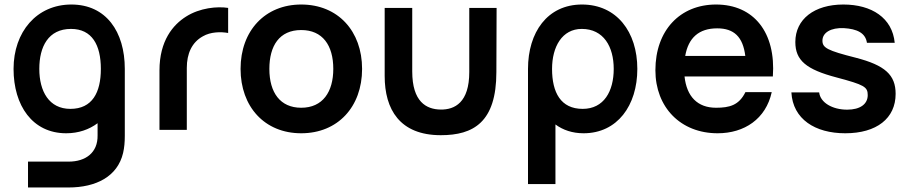

<svg xmlns="http://www.w3.org/2000/svg" viewBox="-20 -575 4025 850"><path d="M273 15C327.5 15 374.5 -1.5 412 -29.5V24C413.5 101 359 140.5 284 140.5H104V255H283C405.5 255 500.5 206.5 525 102C530.5 78 532.5 54 532.5 26V-270C532.5 -435 449.5 -555 296 -555C142.5 -555 40 -434 40 -270C40 -108 123.5 15 273 15ZM154 -270C154 -368 193.5 -447 294.5 -447C387.5 -447 426.5 -375.5 426.5 -270C426.5 -165.5 388.5 -93 291.5 -93C197 -93 154 -171 154 -270Z M686 -263V0H807V-274.5C807 -337 829 -387.5 878.5 -414.5C912 -434 957.5 -435 990 -429V-540C941.5 -547.5 865 -540.5 803.5 -501.5C746.5 -465.5 686 -395.5 686 -263Z M1313.5 15C1475 15 1583 -101.5 1583 -270C1583 -437 1476.5 -555 1313.5 -555C1154 -555 1045 -439.5 1045 -270C1045 -103 1151 15 1313.5 15ZM1172.5 -270C1172.5 -372 1216.5 -442 1313.5 -442C1408 -442 1455.5 -374.5 1455.5 -270C1455.5 -168.5 1409 -98 1313.5 -98C1220.5 -98 1172.5 -165 1172.5 -270Z M1931.5 23.5C2075.5 23.5 2177.5 -33.5 2177.5 -256L2178.5 -540H2057.5V-256C2057.5 -121.5 1993.5 -89 1930.5 -90C1867.5 -91 1805 -124 1805 -259V-540H1683V-238.5C1683 -91 1749.5 23.5 1931.5 23.5Z M2563.5 15C2713 15 2801.5 -108 2801.5 -270C2801.5 -434 2710 -555 2556.5 -555C2403 -555 2317.5 -431.5 2317.5 -270V240H2439V-24C2472 0.5 2514 15 2563.5 15ZM2424 -270C2424 -368 2468.5 -447 2555.5 -447C2652.5 -447 2697 -368 2697 -270C2697 -171 2653.5 -93 2559.5 -93C2462.5 -93 2424 -165.5 2424 -270Z M3157 15C3275.5 15 3370.5 -48.5 3396.5 -167H3280C3251.5 -109 3209.5 -98 3150 -98C3068 -98 3020 -147.5 3010.5 -236.5H3401.5C3415.5 -431 3317.5 -555 3150 -555C2991 -555 2881.5 -441 2881.5 -264C2881.5 -100 2993 15 3157 15ZM3013.5 -327.5C3027.5 -407.5 3074 -449.5 3155 -449.5C3229.5 -449.5 3269 -412 3279.5 -327.5Z M3722 15C3861 15 3945 -51 3945 -159.5C3945 -243.5 3898 -286 3768.5 -319.5C3642 -351.5 3621 -363.5 3621 -395C3621 -431 3659 -453 3715.5 -450.5C3774 -447 3811.5 -429.5 3818 -385.5H3941C3930.5 -495.5 3839.5 -555 3713.5 -555C3585 -555 3501 -490 3501 -389C3501 -308 3548.5 -267.5 3684 -232C3806 -199.5 3821.5 -190.5 3821.5 -154C3821.5 -114 3788 -89.5 3730.5 -89.5C3664.5 -89.5 3611.5 -121 3606.5 -166H3483.5C3490 -47.5 3588.5 15 3722 15Z"/></svg>

Font: Eudonet
Style: Bold
Weight: 700
Designer: Mikhail Sharanda
Foundry: Mikhail Sharanda
Version: Version 4.503;Glyphs 3.1.2 (3151)